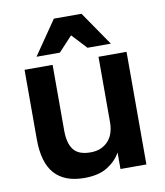

<svg xmlns="http://www.w3.org/2000/svg" viewBox="-84 -809 763 890"><g transform="rotate(-10 297.5 -364.0)"><path d="M242 12Q149 12 102 -40.5Q55 -93 55 -203V-530H187V-221Q187 -161 210.5 -130.5Q234 -100 290 -100Q320 -100 341 -110Q362 -120 376 -136.5Q390 -153 396.5 -175Q403 -197 403 -221V-530H535V0H413V-78Q394 -42 352.5 -15Q311 12 242 12ZM230 -740H360L470 -580H360L295 -650L230 -580H120Z"/></g></svg>

Font: Golos Text DemiBold
Style: Regular
Weight: 600
Designer: A.Korolkova, Vitaly Kuzmin
Foundry: ParaType Ltd
Version: Version 2.002